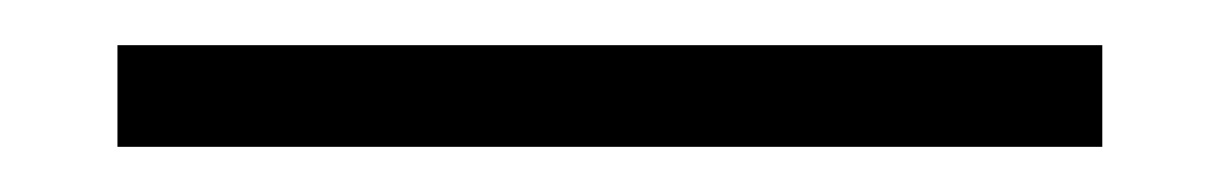

<svg xmlns="http://www.w3.org/2000/svg" viewBox="-20 -65 540 85"><path d="M468 -45V0H32V-45Z"/></svg>

Font: Sawarabi Mincho
Style: Regular
Weight: 400
Version: Version 1.00